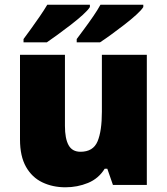

<svg xmlns="http://www.w3.org/2000/svg" viewBox="-20 -786 710 816"><path d="M604 -553V0H460L436 -69H425Q399 -27 354 -8.5Q309 10 258 10Q204 10 160 -11Q116 -32 90.5 -77Q65 -122 65 -193V-553H256V-251Q256 -197 271.5 -169Q287 -141 322 -141Q376 -141 394.5 -185Q413 -229 413 -311V-553ZM589 -756Q581 -743 559 -723Q537 -703 508.5 -681Q480 -659 452.5 -639Q425 -619 405 -606H306V-620Q320 -639 339 -664.5Q358 -690 376.5 -717Q395 -744 407 -766H589ZM362 -756Q354 -743 332 -723Q310 -703 281.5 -681Q253 -659 225.5 -639Q198 -619 179 -606H80V-620Q94 -639 112.5 -664.5Q131 -690 149.5 -717Q168 -744 181 -766H362Z"/></svg>

Font: Noto Sans Syriac Eastern Black
Style: Regular
Weight: 900
Designer: Patrick Giasson and the Monotype Design Team
Foundry: Monotype Imaging Inc.
Version: Version 3.001; ttfautohint (v1.8.4.7-5d5b)